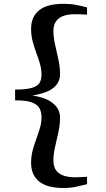

<svg xmlns="http://www.w3.org/2000/svg" viewBox="-20 -826 542 985"><path d="M307 138.5Q221 138.5 180.2 104.8Q139.5 71 139.5 9.5Q139.5 -25 147.8 -55.5Q156 -86 166.5 -114Q177 -142 185 -169.8Q193 -197.5 193 -226Q193 -251.5 182.5 -270.8Q172 -290 143 -300.8Q114 -311.5 57.5 -311V-366.5Q114 -366.5 143 -375Q172 -383.5 182.5 -400.2Q193 -417 193 -442Q193 -471 185 -498.5Q177 -526 166.5 -554.2Q156 -582.5 147.8 -612.8Q139.5 -643 139.5 -678Q139.5 -740 180.5 -773.2Q221.5 -806.5 308.5 -806.5Q341.5 -806.5 368.8 -801.2Q396 -796 426.5 -788V-751Q420 -751.5 407 -752Q394 -752.5 380.8 -752.8Q367.5 -753 361 -753Q334 -753 309.5 -745.8Q285 -738.5 269.5 -719.5Q254 -700.5 254 -665.5Q254 -635.5 262.5 -597.8Q271 -560 279.5 -521Q288 -482 288 -446.5Q288 -411.5 268 -388.8Q248 -366 215.8 -353.8Q183.5 -341.5 145.5 -336Q183.5 -331 215.8 -317.5Q248 -304 268 -280.2Q288 -256.5 288 -221.5Q288 -186.5 279.5 -147.8Q271 -109 262.5 -71.8Q254 -34.5 254 -4Q254 31.5 269.5 50.2Q285 69 309.8 76.2Q334.5 83.5 361.5 83.5Q369 83.5 381.8 83Q394.5 82.5 407.2 82Q420 81.5 426.5 81V119Q397.5 126.5 368.5 132.5Q339.5 138.5 307 138.5Z"/></svg>

Font: Merriweather 72pt SemiBold
Style: Regular
Weight: 600
Version: Version 2.100